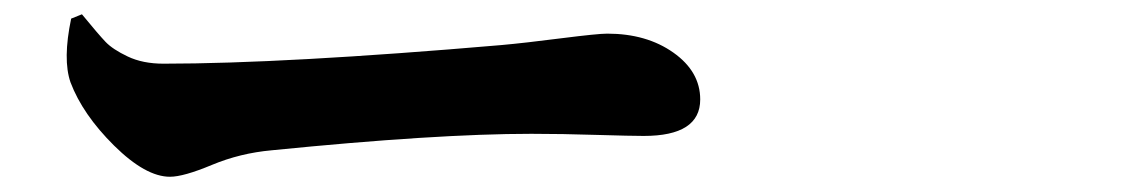

<svg xmlns="http://www.w3.org/2000/svg" viewBox="-20 -500 1540 262"><path d="M77.1 -474.6 91.8 -480.5Q114.3 -453.1 124 -442.9Q133.8 -432.6 154.3 -422.9Q174.8 -413.1 203.1 -413.1Q368.2 -413.1 664.1 -438.5Q696.3 -441.4 746.1 -447.8Q795.9 -454.1 808.6 -454.1Q862.3 -454.1 898.9 -428.2Q935.5 -402.3 935.5 -364.3Q935.5 -314.5 858.4 -314.5Q841.8 -314.5 794.4 -315.9Q747.1 -317.4 705.1 -317.4Q575.2 -317.4 350.6 -294.9Q307.6 -291 269 -274.9Q230.5 -258.8 211.9 -258.8Q178.7 -258.8 135.7 -301.3Q92.8 -343.8 76.2 -387.7Q65.4 -418.9 77.1 -474.6Z"/></svg>

Font: Bpmf Zihi Serif Heavy
Style: Heavy
Weight: 900
Foundry: But Ko
Version: Version 1.320